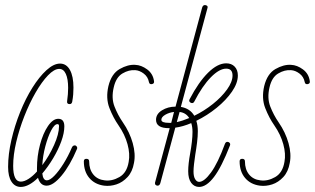

<svg xmlns="http://www.w3.org/2000/svg" viewBox="-20 -733 1243 758"><path d="M62 5Q39 5 25.5 -15.5Q12 -36 12 -74Q12 -124 25 -180.5Q38 -237 59.5 -290.5Q81 -344 108 -387Q135 -430 163.5 -456Q192 -482 217 -482Q242 -482 256 -457Q270 -432 270 -387Q270 -374 269 -360.5Q268 -347 265 -331Q263 -322 255 -322Q243 -322 245 -334Q247 -348 248 -361Q249 -374 249 -386Q249 -421 240 -441Q231 -461 214 -461Q194 -461 169.5 -435.5Q145 -410 120.5 -367.5Q96 -325 76 -274Q56 -223 44 -172Q32 -121 32 -78Q32 -16 62 -16Q76 -16 93 -27Q110 -38 126 -56Q126 -62 126 -69Q126 -117 138 -162Q150 -207 169.5 -235.5Q189 -264 210 -264Q234 -264 234 -234Q234 -208 222 -175Q210 -142 190 -108.5Q170 -75 147 -48Q150 -21 165 -21Q177 -21 194.5 -39Q212 -57 230.5 -86.5Q249 -116 263 -149Q267 -159 275 -159Q280 -159 283 -154.5Q286 -150 284 -145Q256 -79 223 -39.5Q190 0 164 0Q139 0 130 -31Q113 -14 95.5 -4.5Q78 5 62 5ZM207 -243Q195 -243 182 -218Q169 -193 159 -155.5Q149 -118 147 -81Q174 -117 193.5 -160.5Q213 -204 213 -235Q213 -243 207 -243Z M391 0Q354 -5 332.5 -30.5Q311 -56 311 -96Q311 -106 321 -106Q332 -106 332 -96Q332 -64 348.5 -44Q365 -24 393 -21Q422 -17 451.5 -34Q481 -51 488 -94Q494 -125 483.5 -163.5Q473 -202 448 -238Q427 -268 412 -306.5Q397 -345 408 -393Q420 -442 452.5 -460.5Q485 -479 514 -477Q538 -476 561 -459Q584 -442 588 -413Q590 -403 580 -401Q570 -399 568 -409Q564 -430 547.5 -442.5Q531 -455 514 -456Q489 -458 463.5 -443Q438 -428 429 -388Q419 -346 432 -312.5Q445 -279 465 -250Q492 -211 504 -168Q516 -125 509 -90Q503 -55 483.5 -34Q464 -13 439.5 -5Q415 3 391 0Z M602 0Q598 0 594.5 -3Q591 -6 592 -12L650 -227H647Q596 -227 596 -260Q596 -283 619.5 -297.5Q643 -312 673 -312L778 -703Q781 -713 789 -713Q794 -713 797.5 -710Q801 -707 799 -701L694 -311Q730 -305 747 -276Q786 -295 820.5 -322.5Q855 -350 876.5 -380Q898 -410 898 -435Q898 -462 873 -462Q846 -462 812.5 -428Q779 -394 747 -332Q744 -326 738 -326Q733 -326 729 -330.5Q725 -335 729 -342Q764 -409 801.5 -446Q839 -483 873 -483Q894 -483 906.5 -470Q919 -457 919 -435Q919 -405 896 -371.5Q873 -338 835.5 -307.5Q798 -277 755 -256Q761 -238 761 -215Q761 -195 758 -170.5Q755 -146 751 -123Q748 -103 746 -85.5Q744 -68 744 -56Q744 -36 750.5 -25.5Q757 -15 766 -15Q786 -15 813 -52Q840 -89 868 -165Q871 -173 878 -173Q883 -173 886.5 -169Q890 -165 888 -159Q855 -74 825 -34.5Q795 5 766 5Q747 5 735 -11Q723 -27 723 -57Q723 -86 731 -129Q735 -151 737.5 -173Q740 -195 740 -212Q740 -232 735 -247Q702 -233 672 -229L613 -10Q610 0 602 0ZM617 -260Q617 -248 647 -248Q651 -248 656 -248L667 -291Q648 -289 632.5 -280Q617 -271 617 -260ZM689 -291 678 -251Q701 -256 727 -267Q714 -288 689 -291Z M1006 0Q969 -5 947.5 -30.5Q926 -56 926 -96Q926 -106 936 -106Q947 -106 947 -96Q947 -64 963.5 -44Q980 -24 1008 -21Q1037 -17 1066.5 -34Q1096 -51 1103 -94Q1109 -125 1098.5 -163.5Q1088 -202 1063 -238Q1042 -268 1027 -306.5Q1012 -345 1023 -393Q1035 -442 1067.5 -460.5Q1100 -479 1129 -477Q1153 -476 1176 -459Q1199 -442 1203 -413Q1205 -403 1195 -401Q1185 -399 1183 -409Q1179 -430 1162.5 -442.5Q1146 -455 1129 -456Q1104 -458 1078.5 -443Q1053 -428 1044 -388Q1034 -346 1047 -312.5Q1060 -279 1080 -250Q1107 -211 1119 -168Q1131 -125 1124 -90Q1118 -55 1098.5 -34Q1079 -13 1054.5 -5Q1030 3 1006 0Z"/></svg>

Font: Zen Loop
Style: Italic
Weight: 400
Italic angle: -15°
Designer: Yoshimichi Ohira
Foundry: A-1 Corp ZenFonts
Version: Version 1.000; ttfautohint (v1.8.3)